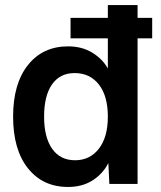

<svg xmlns="http://www.w3.org/2000/svg" viewBox="-20 -730 640 762"><path d="M250 12Q150 12 91 -62Q32 -136 32 -267Q32 -398 91 -472Q150 -546 250 -546Q306 -546 347 -520.5Q388 -495 408 -458V-710H526V0H414L410 -83Q389 -41 348 -14.5Q307 12 250 12ZM278 -94Q337 -94 372.5 -140Q408 -186 408 -267Q408 -349 372.5 -394.5Q337 -440 276 -440Q218 -440 186.5 -395Q155 -350 155 -267Q155 -185 187 -139.5Q219 -94 278 -94ZM260 -578V-659H584V-578Z"/></svg>

Font: Geist Mono SemiBold
Style: Regular
Weight: 600
Monospace: yes
Designer: Basement.studio, Andrés Briganti, Mateo Zaragoza
Foundry: Basement.studio, Vercel, Andrés Briganti, Guido Ferreyra, Mateo Zaragoza
Version: Version 1.500; ttfautohint (v1.8.4.7-5d5b)